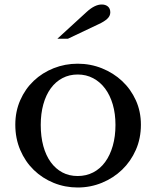

<svg xmlns="http://www.w3.org/2000/svg" viewBox="-20 -823 694 853"><path d="M325 -540Q382 -540 433 -519.5Q484 -499 522.5 -463Q561 -427 583.5 -377.5Q606 -328 606 -269Q606 -208 583.5 -157Q561 -106 522.5 -69Q484 -32 433 -11Q382 10 325 10Q269 10 218.5 -10.5Q168 -31 130 -68Q92 -105 70 -156.5Q48 -208 48 -269Q48 -328 70 -378Q92 -428 130 -464Q168 -500 218.5 -520Q269 -540 325 -540ZM325 -492Q288 -492 257.5 -476Q227 -460 205.5 -430.5Q184 -401 172.5 -359.5Q161 -318 161 -268Q161 -216 172.5 -174Q184 -132 205.5 -102.5Q227 -73 257 -57Q287 -41 325 -41Q363 -41 394 -57Q425 -73 447 -103Q469 -133 481 -175Q493 -217 493 -268Q493 -318 481 -359Q469 -400 447 -429.5Q425 -459 394 -475.5Q363 -492 325 -492ZM235 -651 365 -770Q401 -803 432 -803Q449 -803 459.5 -794Q470 -785 470 -768Q470 -752 456.5 -739.5Q443 -727 419 -716L282 -651Z"/></svg>

Font: Libre Baskerville
Style: Regular
Weight: 400
Designer: Pablo Impallari, Rodrigo Fuenzalida
Foundry: Pablo Impallari, Rodrigo Fuenzalida
Version: Version 1.000; ttfautohint (v0.93) -l 8 -r 50 -G 200 -x 14 -